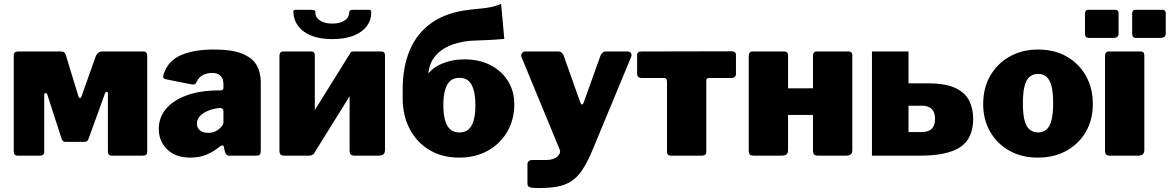

<svg xmlns="http://www.w3.org/2000/svg" viewBox="-20 -792 5952 977"><path d="M69 0Q50 0 50 -22V-511Q50 -530 72 -530H291Q309 -530 314 -515L379 -302Q381 -294 386.5 -293.5Q392 -293 395 -302L467 -505Q471 -516 480 -523Q489 -530 500 -530H710Q729 -530 729 -508V-19Q729 0 707 0H548Q529 0 529 -22V-317Q529 -325 523 -324.5Q517 -324 514 -316L430 -84Q425 -70 411 -70H312Q300 -70 294 -84L221 -310Q218 -320 211.5 -318.5Q205 -317 205 -309V-19Q205 0 183 0Z M1093 -42Q1066 -20 1030.5 -5Q995 10 948 10Q873 10 830.5 -32Q788 -74 788 -136Q788 -195 825.5 -239Q863 -283 932 -307.5Q1001 -332 1095 -332H1102Q1106 -332 1111.5 -334.5Q1117 -337 1117 -346V-363Q1117 -391 1102.5 -406Q1088 -421 1058 -421Q1037 -421 1015 -411.5Q993 -402 980 -374Q976 -366 971.5 -363.5Q967 -361 953 -363L822 -389Q815 -391 811.5 -396.5Q808 -402 815 -421Q838 -485 903.5 -512.5Q969 -540 1067 -540Q1160 -540 1212 -519Q1264 -498 1285.5 -461Q1307 -424 1307 -375V-27Q1307 -12 1302.5 -6Q1298 0 1284 0H1147Q1134 0 1128.5 -10.5Q1123 -21 1121 -35L1120 -42Q1117 -62 1093 -42ZM1117 -224Q1117 -242 1102 -242H1098Q1086 -242 1066.5 -237.5Q1047 -233 1028 -223.5Q1009 -214 995.5 -199Q982 -184 982 -163Q982 -142 997 -129Q1012 -116 1039 -116Q1059 -116 1072.5 -122Q1086 -128 1094 -135Q1103 -143 1110 -151.5Q1117 -160 1117 -171V-224Z M1582 -510V-29Q1582 -13 1574 -6.5Q1566 0 1549 0H1428Q1413 0 1407.5 -6Q1402 -12 1402 -25V-507Q1402 -530 1421 -530H1564Q1582 -530 1582 -510ZM1939 -510V-29Q1939 -13 1931 -6.5Q1923 0 1906 0H1785Q1770 0 1764.5 -6Q1759 -12 1759 -25V-507Q1759 -530 1778 -530H1921Q1939 -530 1939 -510ZM1762 -521 1855 -457 1576 -8 1483 -73ZM1671 -593Q1608 -593 1564.5 -610.5Q1521 -628 1498 -658.5Q1475 -689 1473 -726Q1472 -736 1474.5 -739Q1477 -742 1484 -742H1561Q1576 -742 1581 -739Q1586 -736 1585 -728Q1584 -704 1607.5 -688Q1631 -672 1671 -672ZM1671 -593V-672Q1711 -672 1734 -688Q1757 -704 1757 -728Q1757 -736 1761.5 -739Q1766 -742 1781 -742H1858Q1865 -742 1867 -739Q1869 -736 1869 -726Q1869 -689 1846 -658.5Q1823 -628 1779 -610.5Q1735 -593 1671 -593Z M2317 10Q2230 10 2165.5 -28.5Q2101 -67 2065 -135.5Q2029 -204 2029 -292L2066 -397L2153 -409Q2179 -447 2230 -468.5Q2281 -490 2343 -490Q2419 -490 2476 -460.5Q2533 -431 2565 -379.5Q2597 -328 2597 -262Q2597 -183 2561 -121.5Q2525 -60 2462 -25Q2399 10 2317 10ZM2318 -118Q2346 -118 2363.5 -133Q2381 -148 2390 -178.5Q2399 -209 2399 -256Q2399 -304 2390 -335Q2381 -366 2363.5 -381Q2346 -396 2318 -396Q2290 -396 2272 -381Q2254 -366 2245 -335Q2236 -304 2236 -256Q2236 -210 2245 -179Q2254 -148 2272 -133Q2290 -118 2318 -118ZM2029 -292V-337Q2029 -451 2065.5 -537.5Q2102 -624 2178 -677Q2254 -730 2374 -743Q2406 -747 2430.5 -749Q2455 -751 2478.5 -756Q2502 -761 2530 -772L2546 -594Q2501 -590 2468.5 -588.5Q2436 -587 2406 -586Q2335 -585 2279 -564Q2223 -543 2191 -502Q2159 -461 2159 -398V-302Z M2720 165Q2689 165 2676.5 161Q2664 157 2664 143V41Q2664 35 2670 28.5Q2676 22 2692 22H2763Q2780 22 2794 17Q2808 12 2816.5 4.5Q2825 -3 2828.5 -12.5Q2832 -22 2828 -31L2634 -501Q2630 -512 2635.5 -521Q2641 -530 2653 -530H2822Q2831 -530 2838 -524Q2845 -518 2848 -510L2933 -270Q2936 -261 2941 -260.5Q2946 -260 2950 -270L3036 -510Q3040 -518 3046.5 -524Q3053 -530 3062 -530H3174Q3186 -530 3191 -521Q3196 -512 3191 -501L2996 -31Q2970 32 2944.5 70.5Q2919 109 2888 129.5Q2857 150 2816.5 157.5Q2776 165 2720 165Z M3700 -395H3587Q3574 -395 3574 -382V-19Q3574 0 3552 0H3393Q3374 0 3374 -22V-377Q3374 -395 3359 -395H3246Q3222 -395 3222 -417V-511Q3222 -530 3244 -530L3703 -531Q3725 -531 3725 -512V-417Q3725 -395 3700 -395Z M3990 -510V-29Q3990 -13 3982 -6.5Q3974 0 3957 0H3816Q3801 0 3795.5 -6Q3790 -12 3790 -25V-507Q3790 -530 3809 -530H3972Q3990 -530 3990 -510ZM4317 -510V-29Q4317 -13 4309 -6.5Q4301 0 4284 0H4143Q4128 0 4122.5 -6Q4117 -12 4117 -25V-507Q4117 -530 4136 -530H4299Q4317 -530 4317 -510ZM3838 -207Q3814 -207 3814 -229V-323Q3814 -342 3836 -342L4215 -343Q4237 -343 4237 -324V-229Q4237 -207 4212 -207Z M4417 0V-530H4603V-368H4699Q4794 -368 4844 -343Q4894 -318 4913 -277.5Q4932 -237 4932 -188Q4932 -87 4866.5 -43.5Q4801 0 4663 0ZM4603 -120H4669Q4704 -120 4721 -136.5Q4738 -153 4738 -187Q4738 -221 4721 -237.5Q4704 -254 4672 -254H4603Z M5261 10Q5179 10 5116.5 -25Q5054 -60 5018.5 -121.5Q4983 -183 4983 -262Q4983 -346 5020 -408.5Q5057 -471 5120 -505.5Q5183 -540 5262 -540Q5346 -540 5408.5 -504Q5471 -468 5506 -405.5Q5541 -343 5541 -262Q5541 -183 5505.5 -121.5Q5470 -60 5407 -25Q5344 10 5261 10ZM5262 -118Q5289 -118 5306 -133.5Q5323 -149 5331 -182Q5339 -215 5339 -266Q5339 -319 5331 -352Q5323 -385 5306 -400.5Q5289 -416 5262 -416Q5236 -416 5218.5 -400.5Q5201 -385 5193 -352Q5185 -319 5185 -266Q5185 -214 5193 -181.5Q5201 -149 5218.5 -133.5Q5236 -118 5262 -118Z M5803 -29Q5803 -13 5795 -6.5Q5787 0 5770 0H5629Q5614 0 5608.5 -6Q5603 -12 5603 -25V-507Q5603 -530 5622 -530H5785Q5803 -530 5803 -510ZM5672 -724V-623Q5672 -610 5665 -604.5Q5658 -599 5643 -599H5523Q5510 -599 5505.5 -604.5Q5501 -610 5501 -621V-722Q5501 -742 5517 -742H5656Q5672 -742 5672 -724ZM5912 -724V-623Q5912 -610 5905 -604.5Q5898 -599 5883 -599H5763Q5750 -599 5745.5 -604.5Q5741 -610 5741 -621V-722Q5741 -742 5757 -742H5896Q5912 -742 5912 -724Z"/></svg>

Font: Libre Franklin Black
Style: Regular
Weight: 900
Designer: Pablo Impallari, Rodrigo Fuenzalida, Nhung Nguyen
Foundry: Impallari Type
Version: Version 3.000